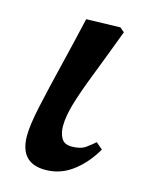

<svg xmlns="http://www.w3.org/2000/svg" viewBox="-82 -527 452 589"><g transform="rotate(15 144.0 -232.0)"><path d="M118 9Q37 9 37 -78Q37 -112 50.5 -174Q64 -236 83 -313.5Q102 -391 120 -470L228 -473L242 -461Q207 -368 183 -306.5Q159 -245 147.5 -205Q136 -165 136 -135Q136 -113 145 -97Q154 -81 178 -81Q206 -81 222 -92.5Q238 -104 249 -114L270 -96Q242 -48 203.5 -19.5Q165 9 118 9Z"/></g></svg>

Font: STIX Two Text SemiBold
Style: Italic
Weight: 600
Italic angle: -12°
Designer: Ross Mills, John Hudson & Paul Hanslow, Tiro Typeworks Ltd; with prior portions MicroPress Inc. and Coen Hoffman, Elsevi
Foundry: Tiro Typeworks Ltd
Version: Version 2.13 b171